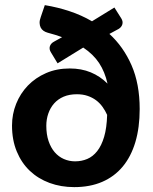

<svg xmlns="http://www.w3.org/2000/svg" viewBox="-20 -740 612 767"><path d="M417 -604.5Q473 -553.5 505.5 -479.2Q538 -405 538 -304.5Q538 -230.5 520.8 -172.5Q503.5 -114.5 470.2 -74.5Q437 -34.5 388.2 -13.5Q339.5 7.5 276.5 7.5Q223.5 7.5 178 -9.2Q132.5 -26 99.2 -57.5Q66 -89 47 -134.8Q28 -180.5 28 -238.5Q28 -284 44.5 -325.2Q61 -366.5 91.2 -398Q121.5 -429.5 164 -448Q206.5 -466.5 258.5 -466.5Q305 -466.5 342.5 -451Q380 -435.5 409.5 -406Q399 -453 376 -488Q353 -523 312.5 -550L210 -487L184 -530Q175.5 -543 179.2 -555Q183 -567 196.5 -574L228 -591.5Q215 -596 200.5 -600.8Q186 -605.5 170 -609.5Q161 -612 153.8 -617Q146.5 -622 142.5 -630Q138.5 -638 138.2 -648.5Q138 -659 143 -672.5L159 -719.5Q210.5 -711 258 -695.2Q305.5 -679.5 347.5 -655L437 -710L464.5 -666.5Q472 -654.5 468.8 -643Q465.5 -631.5 454 -624.5ZM280 -95.5Q306 -95.5 328.5 -105Q351 -114.5 368.2 -136.2Q385.5 -158 396 -193.5Q406.5 -229 408 -281Q400.5 -298 389.5 -313.2Q378.5 -328.5 363.8 -339.5Q349 -350.5 330 -357Q311 -363.5 287 -363.5Q257 -363.5 234.2 -353.8Q211.5 -344 196.2 -326.8Q181 -309.5 173 -286.5Q165 -263.5 165 -237.5Q165 -203 174 -176.5Q183 -150 198.5 -132Q214 -114 235 -104.8Q256 -95.5 280 -95.5Z"/></svg>

Font: Lato
Style: Regular
Weight: 800
Designer: Lukasz Dziedzic with Adam Twardoch and Botio Nikoltchev
Foundry: tyPoland Lukasz Dziedzic
Version: Version 2.015; 2015-08-06; http://www.latofonts.com/; ttfaut